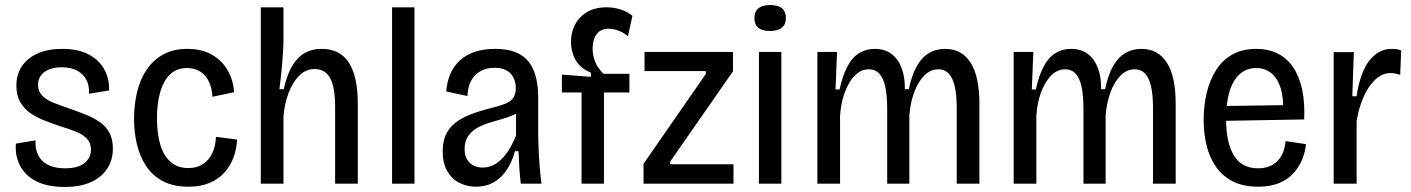

<svg xmlns="http://www.w3.org/2000/svg" viewBox="-20 -729 5601 762"><path d="M236 13Q182 13 144 -1Q106 -15 83 -39Q60 -63 50 -94Q40 -125 43 -159L121 -172Q119 -138 131.5 -113Q144 -88 171 -74.5Q198 -61 238 -61Q290 -61 315.5 -82Q341 -103 341 -135Q341 -161 326 -177.5Q311 -194 283.5 -205.5Q256 -217 219 -228Q187 -239 156 -251Q125 -263 100 -280.5Q75 -298 60 -324.5Q45 -351 45 -389Q45 -433 66.5 -465.5Q88 -498 128.5 -516.5Q169 -535 227 -535Q288 -535 329 -514.5Q370 -494 392 -457Q414 -420 413 -370L333 -357Q335 -390 322.5 -413Q310 -436 285.5 -449Q261 -462 226 -462Q182 -462 156.5 -443.5Q131 -425 131 -392Q131 -367 147 -350Q163 -333 190.5 -322Q218 -311 253 -299Q288 -287 319.5 -274.5Q351 -262 375.5 -245Q400 -228 414 -202.5Q428 -177 428 -139Q428 -95 406 -60.5Q384 -26 341.5 -6.5Q299 13 236 13Z M728 12Q668 12 626.5 -10Q585 -32 560 -70Q535 -108 523.5 -156Q512 -204 512 -257Q512 -313 524 -363.5Q536 -414 562 -452.5Q588 -491 628 -513Q668 -535 723 -535Q781 -535 821 -512Q861 -489 883.5 -450Q906 -411 909 -363L823 -345Q822 -375 811 -401Q800 -427 777.5 -443Q755 -459 722 -459Q691 -459 669 -445Q647 -431 632.5 -404.5Q618 -378 610.5 -341.5Q603 -305 603 -260Q603 -200 616 -155.5Q629 -111 657 -86.5Q685 -62 728 -62Q762 -62 786 -78Q810 -94 823 -122Q836 -150 837 -186L921 -175Q919 -137 906.5 -103.5Q894 -70 870.5 -44Q847 -18 811.5 -3Q776 12 728 12Z M1015 0V-333V-700H1105V-572Q1105 -550 1103.5 -526Q1102 -502 1100 -477Q1098 -452 1095 -426.5Q1092 -401 1089 -375H1106Q1118 -429 1138 -464.5Q1158 -500 1187.5 -517.5Q1217 -535 1257 -535Q1329 -535 1364.5 -480.5Q1400 -426 1400 -317V0H1310V-305Q1310 -382 1290.5 -418.5Q1271 -455 1229 -455Q1193 -455 1167 -428.5Q1141 -402 1125 -359.5Q1109 -317 1105 -266V0Z M1536 0V-700H1625V0Z M1869 12Q1834 12 1804 -3Q1774 -18 1755.5 -49Q1737 -80 1737 -129Q1737 -165 1748.5 -192Q1760 -219 1784 -239Q1808 -259 1844 -273.5Q1880 -288 1929 -300Q1960 -308 1982 -316Q2004 -324 2015.5 -338.5Q2027 -353 2027 -379Q2027 -415 2006 -437.5Q1985 -460 1941 -460Q1913 -460 1889.5 -448Q1866 -436 1851.5 -411.5Q1837 -387 1835 -348L1751 -366Q1754 -405 1767.5 -436Q1781 -467 1805.5 -489.5Q1830 -512 1865 -523.5Q1900 -535 1945 -535Q2005 -535 2042.5 -514Q2080 -493 2098 -449.5Q2116 -406 2116 -340V-206Q2116 -177 2117.5 -140.5Q2119 -104 2122 -67Q2125 -30 2129 0H2047Q2043 -32 2041 -64.5Q2039 -97 2038 -129H2024Q2012 -86 1991 -54.5Q1970 -23 1939.5 -5.5Q1909 12 1869 12ZM1896 -64Q1915 -64 1933 -71.5Q1951 -79 1968 -95Q1985 -111 2000 -135Q2015 -159 2028 -191V-299L2056 -302Q2045 -286 2023.5 -275.5Q2002 -265 1975.5 -257.5Q1949 -250 1922.5 -242Q1896 -234 1874 -221.5Q1852 -209 1838 -189Q1824 -169 1824 -138Q1824 -102 1844 -83Q1864 -64 1896 -64Z M2288 0V-362H2210V-433L2325 -424V-441Q2298 -451 2280.5 -469.5Q2263 -488 2254.5 -512.5Q2246 -537 2246 -563Q2246 -601 2262.5 -632Q2279 -663 2310.5 -681.5Q2342 -700 2388 -700Q2416 -700 2443 -691.5Q2470 -683 2490 -666L2472 -585Q2455 -600 2434.5 -607.5Q2414 -615 2395 -615Q2364 -615 2348 -593.5Q2332 -572 2332 -537Q2332 -515 2338 -495.5Q2344 -476 2354 -461.5Q2364 -447 2375 -436H2478V-362H2377V0Z M2534 0V-79L2781 -435V-447H2538V-523H2889V-446L2640 -88V-77H2891V0Z M2992 0V-523H3081V0ZM3036 -606Q3005 -606 2989.5 -619Q2974 -632 2974 -657Q2974 -683 2990 -696Q3006 -709 3036 -709Q3068 -709 3083.5 -696Q3099 -683 3099 -658Q3099 -632 3083 -619Q3067 -606 3036 -606Z M3224 0V-343V-523H3302L3296 -374H3312Q3324 -429 3343 -465Q3362 -501 3389.5 -518Q3417 -535 3452 -535Q3493 -535 3519.5 -514Q3546 -493 3559 -457Q3572 -421 3571 -375H3587Q3598 -429 3617.5 -464.5Q3637 -500 3665.5 -517.5Q3694 -535 3731 -535Q3765 -535 3790 -521Q3815 -507 3832.5 -479.5Q3850 -452 3858.5 -411Q3867 -370 3867 -316V0H3777V-301Q3777 -353 3769 -387Q3761 -421 3745 -437.5Q3729 -454 3704 -454Q3673 -454 3648.5 -429.5Q3624 -405 3608.5 -363.5Q3593 -322 3589 -271V0H3501V-296Q3501 -350 3493.5 -384.5Q3486 -419 3470 -436.5Q3454 -454 3428 -454Q3397 -454 3372.5 -429Q3348 -404 3332.5 -362Q3317 -320 3314 -269V0Z M4003 0V-343V-523H4081L4075 -374H4091Q4103 -429 4122 -465Q4141 -501 4168.5 -518Q4196 -535 4231 -535Q4272 -535 4298.5 -514Q4325 -493 4338 -457Q4351 -421 4350 -375H4366Q4377 -429 4396.5 -464.5Q4416 -500 4444.5 -517.5Q4473 -535 4510 -535Q4544 -535 4569 -521Q4594 -507 4611.5 -479.5Q4629 -452 4637.5 -411Q4646 -370 4646 -316V0H4556V-301Q4556 -353 4548 -387Q4540 -421 4524 -437.5Q4508 -454 4483 -454Q4452 -454 4427.5 -429.5Q4403 -405 4387.5 -363.5Q4372 -322 4368 -271V0H4280V-296Q4280 -350 4272.5 -384.5Q4265 -419 4249 -436.5Q4233 -454 4207 -454Q4176 -454 4151.5 -429Q4127 -404 4111.5 -362Q4096 -320 4093 -269V0Z M4974 12Q4915 12 4874 -8.5Q4833 -29 4807 -65.5Q4781 -102 4769 -150Q4757 -198 4757 -254Q4757 -311 4769.5 -362Q4782 -413 4807 -452Q4832 -491 4871.5 -513Q4911 -535 4966 -535Q5014 -535 5051 -516.5Q5088 -498 5112.5 -461.5Q5137 -425 5148 -373Q5159 -321 5156 -255L4818 -249V-308L5097 -312L5072 -281Q5075 -340 5062.5 -379.5Q5050 -419 5025 -439Q5000 -459 4965 -459Q4928 -459 4901 -435.5Q4874 -412 4860 -367Q4846 -322 4846 -257Q4846 -163 4877 -112Q4908 -61 4973 -61Q4998 -61 5017 -68.5Q5036 -76 5050 -90Q5064 -104 5072 -124Q5080 -144 5082 -169L5163 -157Q5160 -125 5147.5 -95Q5135 -65 5112.5 -40.5Q5090 -16 5055.5 -2Q5021 12 4974 12Z M5273 0V-306V-522H5353L5347 -347H5364Q5372 -404 5390 -446Q5408 -488 5437 -511.5Q5466 -535 5504 -535Q5512 -535 5521 -534Q5530 -533 5541 -529L5537 -432Q5528 -435 5518 -437Q5508 -439 5499 -439Q5466 -439 5438.5 -413.5Q5411 -388 5392 -345Q5373 -302 5364 -249V0Z"/></svg>

Font: Bricolage Grotesque SemiCondensed
Style: Regular
Weight: 400
Width: 4
Designer: Mathieu Triay
Foundry: Atelier Triay
Version: Version 1.001;gftools[0.9.33.dev8+g029e19f]